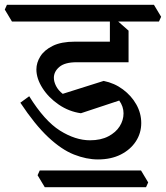

<svg xmlns="http://www.w3.org/2000/svg" viewBox="-50 -628 693 802"><path d="M137 154 107 104 116 84H539L569 134L560 154ZM359 38Q311 38 259 17.5Q207 -3 151.5 -55Q96 -107 35 -199L72 -226Q136 -123 200.5 -82.5Q265 -42 326 -42Q371 -42 402.5 -58.5Q434 -75 450 -100.5Q466 -126 466 -154.5Q466 -183 448 -208L288 -155Q238 -162 195.5 -191Q153 -220 127.5 -260Q102 -300 102 -338Q102 -366 118.5 -392.5Q135 -419 170.5 -436.5Q206 -454 263 -454H413L487 -368H270Q221 -368 198 -348.5Q175 -329 175 -303Q175 -287 184 -269Q193 -251 212 -236L383 -290Q428 -281 463.5 -254.5Q499 -228 519.5 -191.5Q540 -155 540 -114Q540 -72 517.5 -37.5Q495 -3 454.5 17.5Q414 38 359 38ZM0 -538 -30 -588 -21 -608H593L623 -558L614 -538ZM487 -368 409 -379V-562L429 -551L487 -500Z"/></svg>

Font: Eczar
Style: Regular
Weight: 400
Designer: Vaibhav Singh
Foundry: Rosetta Type Foundry
Version: Version 2.000